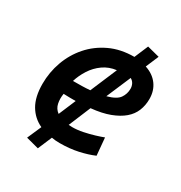

<svg xmlns="http://www.w3.org/2000/svg" viewBox="-166 -736 893 946"><g transform="rotate(30 280.0 -263.0)"><path d="M184 90 112 71 147 -9Q99 -31 72 -77Q45 -123 45 -197Q45 -263 67 -324Q89 -385 131 -433Q173 -481 233.5 -509.5Q294 -538 371 -538L404 -616L474 -598L443 -525Q489 -510 514 -476Q539 -442 539 -395Q539 -359 526.5 -328Q514 -297 486.5 -273.5Q459 -250 415.5 -233.5Q372 -217 310 -211L258 -86Q263 -86 268 -85.5Q273 -85 278 -85Q307 -85 338.5 -91.5Q370 -98 398 -106.5Q426 -115 444 -122L453 -23Q416 -7 368 3.5Q320 14 264 14Q251 14 239.5 13Q228 12 218 10ZM188 -108 229 -205Q213 -205 195.5 -205Q178 -205 160 -206Q155 -177 160.5 -150.5Q166 -124 188 -108ZM168 -284Q195 -284 219 -284.5Q243 -285 265 -287L329 -438Q287 -433 254.5 -410Q222 -387 200.5 -353.5Q179 -320 168 -284ZM348 -301Q400 -315 416.5 -339Q433 -363 433 -392Q433 -407 426.5 -419.5Q420 -432 407 -439Z"/></g></svg>

Font: Ubuntu Sans Mono SemiBold
Style: Italic
Weight: 600
Italic angle: -13.5°
Monospace: yes
Designer: Dalton Maag Ltd
Foundry: Dalton Maag Ltd
Version: Version 1.006